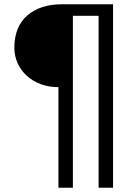

<svg xmlns="http://www.w3.org/2000/svg" viewBox="-20 -734 640 908"><path d="M446.3 153.8V-659.2H324.7V153.8H256.3V-321.8Q210.4 -321.8 171.9 -336.4Q133.3 -351.1 106.2 -376Q79.1 -400.9 63.5 -435.1Q47.9 -469.2 47.9 -507.8Q47.9 -606.9 108.6 -660.4Q169.4 -713.9 275.4 -713.9H514.6V153.8Z"/></svg>

Font: XB Khoramshahr
Style: Oblique
Weight: 400
Italic angle: 12°
Designer: Behnam
Foundry: Irmug
Version: Version 8.005 2009